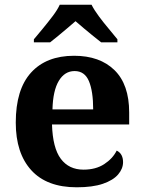

<svg xmlns="http://www.w3.org/2000/svg" viewBox="-20 -786 611 816"><path d="M306 10Q179 10 113 -62.5Q47 -135 47 -265Q47 -406 112 -477.5Q177 -549 295 -549Q404 -549 466.5 -488Q529 -427 529 -308V-257H201Q204 -157 238.5 -111Q273 -65 335 -65Q387 -65 423 -88.5Q459 -112 476 -146Q490 -139 496.5 -126.5Q503 -114 503 -97Q503 -69 482 -44.5Q461 -20 417.5 -5Q374 10 306 10ZM376 -321Q376 -398 358 -441Q340 -484 297 -484Q255 -484 230 -442.5Q205 -401 203 -321ZM124 -619Q140 -638 161.5 -664Q183 -690 203.5 -717Q224 -744 234 -766H369Q380 -744 400 -717Q420 -690 442 -664Q464 -638 479 -619V-606H410Q396 -617 376 -633Q356 -649 336 -666Q316 -683 301 -696Q286 -683 266 -666Q246 -649 226.5 -633Q207 -617 193 -606H124Z"/></svg>

Font: Noto Serif Armenian
Style: Bold
Weight: 700
Version: Version 2.007